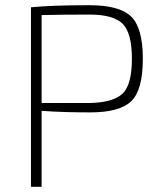

<svg xmlns="http://www.w3.org/2000/svg" viewBox="-20 -718 623 738"><path d="M99 0V-690Q180 -698 324 -698Q439 -698 484 -654.5Q529 -611 529 -492Q529 -372 484.5 -329Q440 -286 327 -286Q220 -286 140 -292V0ZM140 -322H324Q416 -324 451.5 -358.5Q487 -393 487 -492Q487 -591 451.5 -626.5Q416 -662 324 -662Q218 -662 140 -660Z"/></svg>

Font: Exo 2.0 Extra Light
Style: Regular
Weight: 250
Designer: Natanael Gama
Version: Version 1.001;PS 001.001;hotconv 1.0.70;makeotf.lib2.5.58329